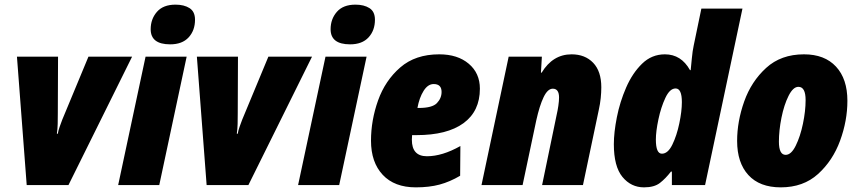

<svg xmlns="http://www.w3.org/2000/svg" viewBox="-20 -797 3695 827"><path d="M275 0 549 -553H361L248 -281Q243 -268 237 -251Q231 -234 229 -221H225Q228 -242 228.5 -263.5Q229 -285 229 -307L230 -553H53L95 0Z M820 -712Q820 -747 796.5 -762Q773 -777 736 -777Q683 -777 656 -746Q629 -715 629 -671Q629 -606 713 -606Q765 -606 792.5 -636Q820 -666 820 -712ZM666 0 784 -553H607L489 0Z M1050 0 1324 -553H1136L1023 -281Q1018 -268 1012 -251Q1006 -234 1004 -221H1000Q1003 -242 1003.5 -263.5Q1004 -285 1004 -307L1005 -553H828L870 0Z M1595 -712Q1595 -747 1571.5 -762Q1548 -777 1511 -777Q1458 -777 1431 -746Q1404 -715 1404 -671Q1404 -606 1488 -606Q1540 -606 1567.5 -636Q1595 -666 1595 -712ZM1441 0 1559 -553H1382L1264 0Z M1962 -40 1963 -168Q1885 -124 1819 -124Q1754 -124 1754 -195Q1754 -205 1755 -215H1774Q1906 -215 1976.5 -266.5Q2047 -318 2047 -415Q2047 -482 1999 -522.5Q1951 -563 1872 -563Q1769 -563 1704 -506.5Q1639 -450 1608.5 -364.5Q1578 -279 1578 -191Q1578 -98 1628.5 -44Q1679 10 1771 10Q1829 10 1873.5 -2Q1918 -14 1962 -40ZM1848 -435Q1882 -435 1882 -401Q1882 -374 1862 -353Q1842 -332 1784 -332H1778Q1786 -376 1804.5 -405.5Q1823 -435 1848 -435Z M2231 0 2290 -279Q2304 -342 2321.5 -378.5Q2339 -415 2361 -415Q2388 -415 2388 -377Q2388 -362 2385 -341.5Q2382 -321 2378 -304L2315 0H2491L2559 -323Q2565 -350 2567.5 -374.5Q2570 -399 2570 -421Q2570 -490 2535 -526.5Q2500 -563 2442 -563Q2361 -563 2313 -484H2310L2314 -553H2171L2054 0Z M2805 -196Q2805 -231 2816 -283Q2827 -335 2846 -375.5Q2865 -416 2890 -416Q2917 -416 2917 -357Q2917 -318 2906 -265.5Q2895 -213 2876 -174Q2857 -135 2831 -135Q2805 -135 2805 -196ZM2870 -58H2874V0H3017L3178 -760H3001L2968 -601Q2963 -578 2960 -546Q2957 -514 2955 -495H2952Q2914 -563 2844 -563Q2787 -563 2745.5 -522.5Q2704 -482 2677 -420Q2650 -358 2637 -292Q2624 -226 2624 -176Q2624 -80 2661 -35Q2698 10 2754 10Q2798 10 2822.5 -9Q2847 -28 2870 -58Z M3630 -363Q3630 -457 3581 -510Q3532 -563 3443 -563Q3344 -563 3280 -504.5Q3216 -446 3185.5 -360Q3155 -274 3155 -190Q3155 -96 3203.5 -43Q3252 10 3343 10Q3440 10 3503.5 -47.5Q3567 -105 3598.5 -191Q3630 -277 3630 -363ZM3335 -187Q3335 -235 3346 -290Q3357 -345 3376.5 -384Q3396 -423 3419 -423Q3450 -423 3450 -366Q3450 -319 3438.5 -264Q3427 -209 3407.5 -169.5Q3388 -130 3364 -130Q3335 -130 3335 -187Z"/></svg>

Font: Noto Sans Display SemiCondensed Black
Style: Italic
Weight: 900
Width: 4
Designer: Monotype Design team
Foundry: Monotype Imaging Inc.
Version: 1.000